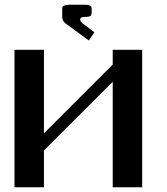

<svg xmlns="http://www.w3.org/2000/svg" viewBox="-20 -795 707 815"><path d="M244.1 -754.4Q244.1 -762.2 245.4 -765.6Q246.6 -769 253.7 -772Q260.7 -774.9 275.4 -774.9H337.9Q349.1 -774.9 356 -773.4Q362.8 -772 365.5 -768.3Q368.2 -764.6 368.7 -762.2Q369.1 -759.8 369.1 -754.4V-743.7Q369.1 -731.4 364 -727.3Q358.9 -723.1 337.9 -723.1Q320.3 -723.1 320.3 -712.4Q320.3 -705.6 328.6 -697.3L380.4 -658.2L357.4 -623L257.8 -695.8Q244.6 -706.1 244.1 -723.1ZM583.5 -583.5V0H458.5V-447.8L166.5 -156.2V0H41.5V-583.5H166.5V-229L458.5 -521V-583.5Z"/></svg>

Font: Gputeks
Style: Bold
Weight: 600
Width: 8
Version: Version 0.9